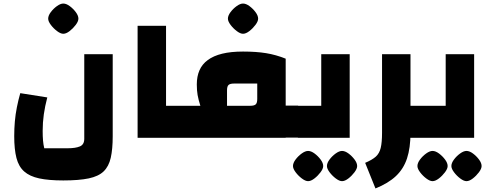

<svg xmlns="http://www.w3.org/2000/svg" viewBox="-20 -775 2757 1080"><path d="M336 240Q254 240 200.5 228.5Q147 217 116 189.5Q85 162 72.5 113.5Q60 65 60 -9Q60 -51 63.5 -91.5Q67 -132 75 -172Q83 -212 94 -251L246 -227Q233 -178 226.5 -132Q220 -86 220 -39Q220 -8 222 15.5Q224 39 229 59H360Q405 59 429.5 48.5Q454 38 454 6V-470H614V-9Q614 64 603 112.5Q592 161 563 189Q534 217 479 228.5Q424 240 336 240ZM336 -585Q321 -585 301 -600Q281 -615 266 -635Q251 -655 251 -670Q251 -687 265.5 -706.5Q280 -726 300 -740.5Q320 -755 336 -755Q353 -755 372.5 -740.5Q392 -726 406.5 -706.5Q421 -687 421 -670Q421 -655 406 -635Q391 -615 371.5 -600Q352 -585 336 -585Z M754 0V-630H914V-180H984V0ZM984 0V-180Q993 -180 998.5 -155Q1004 -130 1004 -90Q1004 -48 998.5 -24Q993 0 984 0Z M1587 -1V-181H1657V-1ZM984 0V-180H1107Q1096 -215 1091.5 -240.5Q1087 -266 1087 -300Q1087 -345 1102 -379.5Q1117 -414 1149 -437.5Q1181 -461 1230 -473Q1279 -485 1347 -485Q1421 -485 1476.5 -476Q1532 -467 1587 -445V0ZM1257 -180H1388Q1410 -180 1418.5 -188Q1427 -196 1427 -218V-305H1296Q1274 -305 1265.5 -297Q1257 -289 1257 -267ZM984 0Q975 0 969.5 -24Q964 -48 964 -90Q964 -130 969.5 -155Q975 -180 984 -180ZM1657 0V-180Q1666 -180 1671.5 -155Q1677 -130 1677 -90Q1677 -48 1671.5 -24Q1666 0 1657 0ZM1347 -585Q1332 -585 1312 -600Q1292 -615 1277 -635Q1262 -655 1262 -670Q1262 -687 1276.5 -706.5Q1291 -726 1311 -740.5Q1331 -755 1347 -755Q1364 -755 1383.5 -740.5Q1403 -726 1417.5 -706.5Q1432 -687 1432 -670Q1432 -655 1417 -635Q1402 -615 1382.5 -600Q1363 -585 1347 -585Z M1657 0V-180H1868L1787 -99V-470H1947V0ZM1657 0Q1648 0 1642.5 -24Q1637 -48 1637 -90Q1637 -130 1642.5 -155Q1648 -180 1657 -180ZM1713 244Q1698 244 1678 229Q1658 214 1643 194Q1628 174 1628 159Q1628 142 1642.5 122.5Q1657 103 1677 88.5Q1697 74 1713 74Q1730 74 1749.5 88.5Q1769 103 1783.5 122.5Q1798 142 1798 159Q1798 174 1783 194Q1768 214 1748.5 229Q1729 244 1713 244ZM1904 244Q1889 244 1869 229Q1849 214 1834 194Q1819 174 1819 159Q1819 142 1833.5 122.5Q1848 103 1868 88.5Q1888 74 1904 74Q1921 74 1940.5 88.5Q1960 103 1974.5 122.5Q1989 142 1989 159Q1989 174 1974 194Q1959 214 1939.5 229Q1920 244 1904 244Z M2288 0V-180H2357V0ZM2092 285 2034 141Q2074 124 2094 106Q2114 88 2121.5 57Q2129 26 2129 -28V-470H2289V-28Q2289 57 2269.5 116Q2250 175 2207 215.5Q2164 256 2092 285ZM2357 0V-180Q2366 -180 2371.5 -155Q2377 -130 2377 -90Q2377 -48 2371.5 -24Q2366 0 2357 0Z M2357 0V-180H2568L2487 -99V-470H2647V0ZM2357 0Q2348 0 2342.5 -24Q2337 -48 2337 -90Q2337 -130 2342.5 -155Q2348 -180 2357 -180ZM2413 244Q2398 244 2378 229Q2358 214 2343 194Q2328 174 2328 159Q2328 142 2342.5 122.5Q2357 103 2377 88.5Q2397 74 2413 74Q2430 74 2449.5 88.5Q2469 103 2483.5 122.5Q2498 142 2498 159Q2498 174 2483 194Q2468 214 2448.5 229Q2429 244 2413 244ZM2604 244Q2589 244 2569 229Q2549 214 2534 194Q2519 174 2519 159Q2519 142 2533.5 122.5Q2548 103 2568 88.5Q2588 74 2604 74Q2621 74 2640.5 88.5Q2660 103 2674.5 122.5Q2689 142 2689 159Q2689 174 2674 194Q2659 214 2639.5 229Q2620 244 2604 244Z"/></svg>

Font: Changa ExtraLight ExtraBold
Style: Regular
Weight: 800
Version: Version 3.002; ttfautohint (v1.8.2)